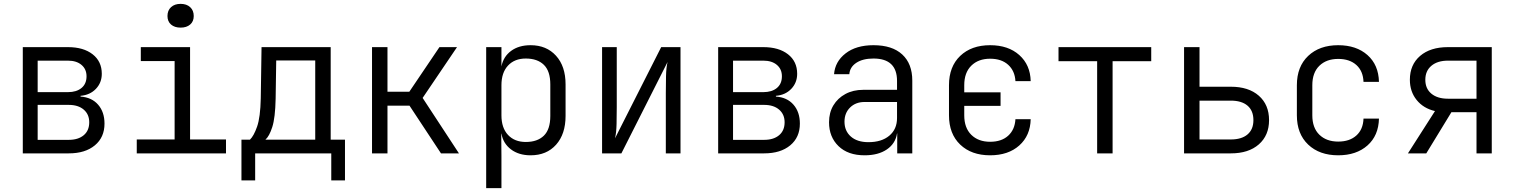

<svg xmlns="http://www.w3.org/2000/svg" viewBox="-20 -794 7840 994"><path d="M98 0V-550H332Q412 -550 459.5 -513Q507 -476 507 -412Q507 -366 476.5 -334Q446 -302 397 -298V-294Q455 -290 488 -252Q521 -214 521 -154Q521 -83 471 -41.5Q421 0 336 0ZM175 -317H332Q376 -317 402 -338.5Q428 -360 428 -399Q428 -436 402 -458Q376 -480 332 -480H175ZM175 -70H336Q385 -70 413.5 -94Q442 -118 442 -161Q442 -202 413.5 -226.5Q385 -251 336 -251H175Z M688 0V-72H884V-478H709V-550H964V-72H1150V0ZM915 -651Q884 -651 865.5 -667Q847 -683 847 -711Q847 -740 865.5 -757Q884 -774 915 -774Q946 -774 964.5 -757Q983 -740 983 -711Q983 -683 964.5 -667Q946 -651 915 -651Z M1230 140V-71H1274Q1294 -90 1311 -138.5Q1328 -187 1330 -285L1334 -550H1692V-71H1766V140H1695V0H1301V140ZM1354 -71H1612V-481H1410L1407 -283Q1405 -184 1389.5 -136Q1374 -88 1354 -71Z M1906 0V-550H1986V-319H2099L2255 -550H2346L2168 -287L2356 0H2263L2100 -247H1986V0Z M2497 180V-550H2576V-450Q2586 -501 2626 -530.5Q2666 -560 2727 -560Q2809 -560 2858.5 -505.5Q2908 -451 2908 -357V-194Q2908 -100 2859 -45Q2810 10 2727 10Q2666 10 2625.5 -20.5Q2585 -51 2576 -102H2575L2576 15V180ZM2702 -59Q2762 -59 2795.5 -91.5Q2829 -124 2829 -194V-357Q2829 -426 2795.5 -458.5Q2762 -491 2702 -491Q2644 -491 2610 -454.5Q2576 -418 2576 -353V-197Q2576 -132 2610 -95.5Q2644 -59 2702 -59Z M3097 0V-550H3173V-240Q3173 -198 3172 -152.5Q3171 -107 3164 -78L3403 -550H3503V0H3427V-311Q3427 -353 3428 -399Q3429 -445 3436 -473L3197 0Z M3698 0V-550H3932Q4012 -550 4059.5 -513Q4107 -476 4107 -412Q4107 -366 4076.5 -334Q4046 -302 3997 -298V-294Q4055 -290 4088 -252Q4121 -214 4121 -154Q4121 -83 4071 -41.5Q4021 0 3936 0ZM3775 -317H3932Q3976 -317 4002 -338.5Q4028 -360 4028 -399Q4028 -436 4002 -458Q3976 -480 3932 -480H3775ZM3775 -70H3936Q3985 -70 4013.5 -94Q4042 -118 4042 -161Q4042 -202 4013.5 -226.5Q3985 -251 3936 -251H3775Z M4456 10Q4370 10 4321 -37.5Q4272 -85 4272 -161Q4272 -211 4294.5 -248.5Q4317 -286 4357 -307.5Q4397 -329 4449 -329H4624V-375Q4624 -491 4502 -491Q4447 -491 4413.5 -469Q4380 -447 4377 -410H4298Q4303 -475 4357.5 -517.5Q4412 -560 4502 -560Q4599 -560 4651 -512Q4703 -464 4703 -377V0H4625V-103H4624Q4616 -51 4571.5 -20.5Q4527 10 4456 10ZM4476 -58Q4544 -58 4584 -91.5Q4624 -125 4624 -183V-266H4456Q4410 -266 4381 -237.5Q4352 -209 4352 -164Q4352 -116 4385 -87Q4418 -58 4476 -58Z M5106 10Q5009 10 4951 -45.5Q4893 -101 4893 -197V-353Q4893 -449 4951 -504.5Q5009 -560 5106 -560Q5200 -560 5257 -509Q5314 -458 5316 -374H5237Q5234 -427 5199.5 -458.5Q5165 -490 5106 -490Q5045 -490 5008.5 -454Q4972 -418 4972 -353V-316H5160V-246H4972V-197Q4972 -132 5008.5 -96Q5045 -60 5106 -60Q5165 -60 5199.5 -91.5Q5234 -123 5237 -177H5316Q5314 -92 5257 -41Q5200 10 5106 10Z M5660 0V-477H5460V-550H5940V-477H5740V0Z M6110 0V-550H6190V-345H6352Q6444 -345 6497 -298.5Q6550 -252 6550 -172Q6550 -93 6497 -46.5Q6444 0 6352 0ZM6190 -72H6352Q6408 -72 6438.5 -98Q6469 -124 6469 -172Q6469 -221 6438.5 -247Q6408 -273 6352 -273H6190Z M6908 10Q6811 10 6752.5 -45.5Q6694 -101 6694 -197V-353Q6694 -449 6752.5 -504.5Q6811 -560 6908 -560Q7002 -560 7059.5 -509Q7117 -458 7119 -370H7039Q7037 -426 7002 -457.5Q6967 -489 6908 -489Q6847 -489 6810.5 -453.5Q6774 -418 6774 -353V-197Q6774 -132 6810.5 -96.5Q6847 -61 6908 -61Q6967 -61 7002 -92.5Q7037 -124 7039 -180H7119Q7117 -92 7059.5 -41Q7002 10 6908 10Z M7269 0 7409 -219Q7349 -233 7314 -276.5Q7279 -320 7279 -381Q7279 -459 7332 -504.5Q7385 -550 7476 -550H7703V0H7624V-213H7494L7364 0ZM7476 -283H7624V-480H7476Q7422 -480 7390.5 -453.5Q7359 -427 7359 -381Q7359 -335 7390.5 -309Q7422 -283 7476 -283Z"/></svg>

Font: JetBrains Mono NL Light
Style: Regular
Weight: 300
Monospace: yes
Designer: Philipp Nurullin, Konstantin Bulenkov
Foundry: JetBrains
Version: Version 2.305; ttfautohint (v1.8.4.7-5d5b)